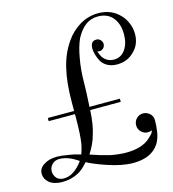

<svg xmlns="http://www.w3.org/2000/svg" viewBox="-162 -772 787 875"><g transform="rotate(-15 231.0 -334.5)"><path d="M126 -56Q80 -89 37 -89Q17 -89 4 -76Q-10 -62 -10 -43Q-10 -25 3 -10Q15 2 36 2Q61 2 83 -13Q106 -28 126 -56ZM484 -184Q505 -171 505 -146Q505 -120 500.5 -91Q496 -62 482 -39Q446 16 360 16Q307 16 237 -8Q184 -26 150 -44Q123 -13 101 -2Q66 16 26 16Q-14 16 -36 -2Q-57 -20 -57 -44Q-57 -70 -33 -85Q-8 -102 29 -102Q51 -102 83 -96Q99 -94 113 -90.5Q127 -87 140 -83Q145 -96 148 -107.5Q151 -119 153 -129Q160 -170 160 -258V-268H36V-283H160V-322Q160 -370 164 -409.5Q168 -449 176 -482Q191 -547 226 -597Q253 -637 295 -662Q336 -685 380 -685Q443 -685 482 -643Q491 -634 497.5 -623.5Q504 -613 509 -601Q514 -589 516.5 -576.5Q519 -564 519 -551Q519 -501 486 -470Q454 -437 405 -437Q363 -437 338 -465Q332 -472 324.5 -489.5Q317 -507 314.5 -525Q312 -543 317.5 -557Q323 -571 342 -571Q353 -571 361 -562.5Q369 -554 369 -543Q369 -532 361 -524Q353 -516 342 -516Q338 -516 332 -518Q338 -501 344 -490Q364 -462 397 -462Q430 -462 450 -490Q470 -519 470 -562Q470 -589 463 -609Q456 -629 442 -645Q417 -671 376 -671Q343 -671 318 -653Q293 -635 273 -598Q256 -562 247 -508Q237 -455 237 -390Q237 -376 236 -352Q235 -328 233 -293L232 -283H376V-268H232Q228 -197 214 -156Q209 -136 199.5 -115.5Q190 -95 176 -73Q224 -56 266 -46Q287 -42 305.5 -40Q324 -38 341 -38Q416 -38 454 -73Q461 -79 469 -87.5Q477 -96 479 -106Q469 -102 460 -102Q442 -102 429 -115Q416 -128 416 -146Q416 -165 429 -178Q442 -191 460 -191Q473 -191 484 -184Z"/></g></svg>

Font: Wachinanga
Style: Regular
Weight: 400
Designer: deFharo
Foundry: deFharo
Version: Wachinanga: Version 2.001 2013